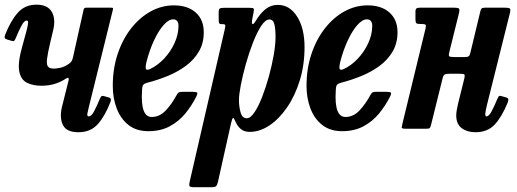

<svg xmlns="http://www.w3.org/2000/svg" viewBox="-20 -553 2219 824"><path d="M2 -403.5Q25.5 -463.5 56.2 -498.2Q87 -533 136.5 -533Q184.5 -533 202.2 -502.2Q220 -471.5 208 -422.5L195.5 -370Q184.5 -323.5 181.8 -299.5Q179 -275.5 186.2 -267Q193.5 -258.5 212 -258.5Q220 -258.5 238 -262Q256 -265.5 275.5 -279Q284 -285 287.5 -290.8Q291 -296.5 294 -310.5L339 -512.5Q340.5 -520 351 -520H456Q463.5 -520 464.5 -518.8Q465.5 -517.5 464.5 -511.5L362 -96.5Q358 -80.5 355.2 -67Q352.5 -53.5 361 -53.5Q372 -53.5 383.2 -74.2Q394.5 -95 409 -130Q412.5 -137.5 415.5 -140.2Q418.5 -143 428 -140L446 -135Q454 -132.5 455.5 -128.5Q457 -124.5 454 -115.5Q431 -55.5 400 -20.5Q369 14.5 316.5 14.5Q265.5 14.5 250.2 -16.2Q235 -47 245.5 -92.5L274 -206.5Q278.5 -226 262.5 -215.5Q243 -202 216.5 -193.5Q190 -185 158 -185Q121.5 -185 95.8 -197.8Q70 -210.5 62.8 -246Q55.5 -281.5 74.5 -350L92 -414Q96.5 -430 99.8 -447.5Q103 -465 94.5 -465Q84.5 -465 73 -444.2Q61.5 -423.5 46.5 -387Q43.5 -380.5 40.8 -377.8Q38 -375 28.5 -378L9 -384Q1.5 -386.5 0.2 -390.5Q-1 -394.5 2 -403.5Z M464 -184.5Q464 -259 485.2 -322Q506.5 -385 543.2 -431.8Q580 -478.5 627 -504.2Q674 -530 726 -530Q785.5 -530 820 -499.2Q854.5 -468.5 854.5 -414.5Q854.5 -367.5 833.5 -331.8Q812.5 -296 777.5 -270.2Q742.5 -244.5 699.8 -227Q657 -209.5 612.5 -198Q599 -194.5 594.5 -188.5Q590 -182.5 589.5 -163.5Q582.5 -51 631 -51Q665 -51 691.2 -78.8Q717.5 -106.5 739.5 -147.5Q743.5 -155 748.5 -157Q753.5 -159 765.5 -159H805.5Q822.5 -159 825.8 -155.5Q829 -152 822.5 -138.5Q802.5 -99 774.8 -65.2Q747 -31.5 708 -10.8Q669 10 616.5 10Q565 10 531.2 -16.8Q497.5 -43.5 480.8 -87.8Q464 -132 464 -184.5ZM622.5 -256Q656 -271.5 684 -301.2Q712 -331 728.8 -367.5Q745.5 -404 746 -440Q746.5 -470 723 -470Q704 -470 682.5 -446Q661 -422 641.2 -380Q621.5 -338 608 -285Q604 -267.5 605.8 -258.8Q607.5 -250 622.5 -256Z M941.5 -519.5H1050Q1066 -519.5 1068.5 -516.2Q1071 -513 1068 -498.5L1063 -473Q1059 -453.5 1063.2 -450Q1067.5 -446.5 1078 -464Q1096.5 -495 1119.2 -513.5Q1142 -532 1172.5 -532Q1223.5 -532 1255.2 -481.8Q1287 -431.5 1287 -350.5Q1287 -274.5 1266.8 -208.5Q1246.5 -142.5 1212.5 -92.8Q1178.5 -43 1136.8 -15Q1095 13 1052 13Q1028 13 1013.8 1Q999.5 -11 992 -28.5Q984 -46.5 980.5 -46.8Q977 -47 971.5 -24L915.5 227Q912.5 240 908.2 245.2Q904 250.5 888.5 250.5H813.5Q795.5 250.5 793.2 245.2Q791 240 794 227L944 -424.5Q947 -438 947 -443.8Q947 -449.5 935 -449.5H931.5Q922.5 -449.5 920.5 -453.8Q918.5 -458 918.5 -471V-498.5Q918.5 -513 923.2 -516.2Q928 -519.5 941.5 -519.5ZM1005.5 -123.5Q1005.5 -95.5 1012.5 -70.5Q1019.5 -45.5 1039 -45.5Q1055 -45.5 1072 -70.8Q1089 -96 1105 -137Q1121 -178 1134 -225.2Q1147 -272.5 1154.8 -317.2Q1162.5 -362 1162.5 -394.5Q1162.5 -428.5 1157.5 -449Q1152.5 -469.5 1136 -469.5Q1119 -469.5 1100.8 -441.5Q1082.5 -413.5 1065.5 -369.8Q1048.5 -326 1035 -277.8Q1021.5 -229.5 1013.5 -188Q1005.5 -146.5 1005.5 -123.5Z M1295.5 -184.5Q1295.5 -259 1316.8 -322Q1338 -385 1374.8 -431.8Q1411.5 -478.5 1458.5 -504.2Q1505.5 -530 1557.5 -530Q1617 -530 1651.5 -499.2Q1686 -468.5 1686 -414.5Q1686 -367.5 1665 -331.8Q1644 -296 1609 -270.2Q1574 -244.5 1531.2 -227Q1488.5 -209.5 1444 -198Q1430.5 -194.5 1426 -188.5Q1421.5 -182.5 1421 -163.5Q1414 -51 1462.5 -51Q1496.5 -51 1522.8 -78.8Q1549 -106.5 1571 -147.5Q1575 -155 1580 -157Q1585 -159 1597 -159H1637Q1654 -159 1657.2 -155.5Q1660.5 -152 1654 -138.5Q1634 -99 1606.2 -65.2Q1578.5 -31.5 1539.5 -10.8Q1500.5 10 1448 10Q1396.5 10 1362.8 -16.8Q1329 -43.5 1312.2 -87.8Q1295.5 -132 1295.5 -184.5ZM1454 -256Q1487.5 -271.5 1515.5 -301.2Q1543.5 -331 1560.2 -367.5Q1577 -404 1577.5 -440Q1578 -470 1554.5 -470Q1535.5 -470 1514 -446Q1492.5 -422 1472.8 -380Q1453 -338 1439.5 -285Q1435.5 -267.5 1437.2 -258.8Q1439 -250 1454 -256Z M2167.5 -493.5 2070.5 -105Q2068.5 -98.5 2065.5 -83.2Q2062.5 -68 2062.5 -64.5Q2062.5 -53.5 2067.5 -53.5Q2078 -53.5 2089.2 -74.2Q2100.5 -95 2115 -129.5Q2118.5 -138 2121.5 -140.5Q2124.5 -143 2132.5 -140.5L2153 -134.5Q2161 -132 2161.5 -126.8Q2162 -121.5 2158.5 -112Q2133 -50 2102.5 -17.8Q2072 14.5 2020.5 14.5Q1985.5 14.5 1961.8 -2.8Q1938 -20 1938 -58Q1938 -67.5 1940.5 -81.8Q1943 -96 1945.5 -106.5L1973 -217.5Q1976 -231 1972.2 -233.8Q1968.5 -236.5 1952 -236.5H1911.5Q1895.5 -236.5 1889.5 -234Q1883.5 -231.5 1880 -219L1829.5 -15.5Q1827 -5.5 1823.8 -3Q1820.5 -0.5 1807 -0.5H1721Q1703.5 -0.5 1704 -5.8Q1704.5 -11 1707.5 -24L1806 -429.5Q1809 -442.5 1806.5 -446.2Q1804 -450 1791 -450H1784Q1770.5 -450 1766.8 -453.5Q1763 -457 1763 -471V-502.5Q1763 -514 1767.5 -517Q1772 -520 1783 -520H1926Q1947 -520 1950.2 -515.8Q1953.5 -511.5 1949 -493.5L1909 -332.5Q1904.5 -316 1907.5 -312Q1910.5 -308 1932 -308H1971.5Q1986 -308 1991 -311.2Q1996 -314.5 1998.5 -326L2041 -502.5Q2043 -511.5 2046.2 -515.8Q2049.5 -520 2060.5 -520H2144.5Q2165.5 -520 2168.8 -515.8Q2172 -511.5 2167.5 -493.5Z"/></svg>

Font: Besley* Condensed Semi
Style: Italic
Weight: 600
Width: 3
Italic angle: -13°
Designer: Owen Earl
Foundry: indestructible type*
Version: Version 3.000; ttfautohint (v1.8.3)